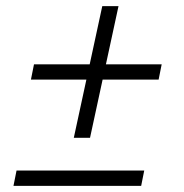

<svg xmlns="http://www.w3.org/2000/svg" viewBox="-20 -613 600 627"><path d="M314 -593H367L274 -163H221ZM508 -403 498 -353H81L91 -403ZM451 -56 441 -6H24L34 -56Z"/></svg>

Font: Roboto Serif ExtraLight
Style: Italic
Weight: 250
Italic angle: -10°
Designer: Greg Gazdowicz
Foundry: Commercial Type
Version: Version 1.008